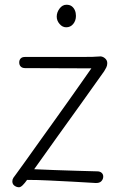

<svg xmlns="http://www.w3.org/2000/svg" viewBox="-20 -777 510 809"><path d="M86 -490Q74 -490 67.5 -496.5Q61 -503 61 -514Q61 -524 67 -530.5Q73 -537 85 -537Q175 -537 231.5 -537Q288 -537 320.5 -537Q353 -537 370 -537.5Q387 -538 398 -539Q410 -541 421 -532.5Q432 -524 432 -511Q432 -501 428 -493Q424 -485 419 -477Q376 -416 325 -345Q274 -274 222 -201.5Q170 -129 124 -64Q163 -62 208.5 -60.5Q254 -59 300.5 -57.5Q347 -56 390 -55Q401 -55 408 -49Q415 -43 415 -33Q415 -22 407 -13.5Q399 -5 382 -6Q337 -9 286.5 -11.5Q236 -14 187 -16.5Q138 -19 94 -19Q85 -6 76 3Q67 12 60 12Q50 12 41 5.5Q32 -1 32 -13Q32 -21 36.5 -28Q41 -35 49 -45Q66 -68 90.5 -102.5Q115 -137 145 -179Q175 -221 207 -265.5Q239 -310 269 -352.5Q299 -395 324 -430.5Q349 -466 365 -489ZM259 -662Q243 -662 231 -676Q219 -690 219 -707Q219 -725 231 -741Q243 -757 260 -757Q274 -757 282.5 -750.5Q291 -744 295.5 -733.5Q300 -723 300 -710Q300 -690 288.5 -676Q277 -662 259 -662Z"/></svg>

Font: Playpen Sans ExtraLight
Style: Regular
Weight: 250
Designer: Laura Meseguer, Veronika Burian, José Scaglione
Foundry: TypeTogether
Version: Version 1.001